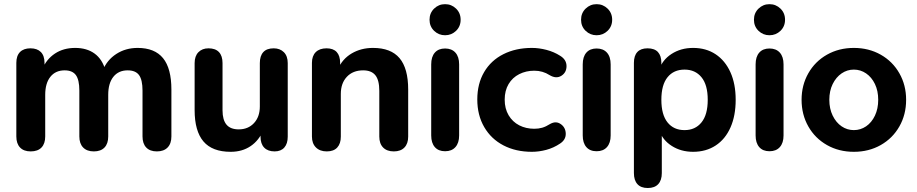

<svg xmlns="http://www.w3.org/2000/svg" viewBox="-20 -736 4510 944"><path d="M60.3 -65.2V-426.8Q60.3 -461.9 78.4 -480.2Q96.4 -498.4 129.7 -498.4Q162.8 -498.4 180.9 -480.2Q198.9 -461.9 198.9 -426.8V-359.8L187.9 -395.9Q208.3 -444.9 250.2 -472.7Q292.1 -500.4 349.5 -500.4Q407.1 -500.4 445.2 -472.5Q483.3 -444.7 498.9 -389.1H484.9Q505.9 -440.9 551.8 -470.7Q597.7 -500.4 656.7 -500.4Q740.5 -500.4 781.6 -450.1Q822.7 -399.8 822.7 -295.7V-65.2Q822.7 -29.9 804 -10.8Q785.4 8.4 751.3 8.4Q717.2 8.4 699 -10.8Q680.7 -29.9 680.7 -65.2V-290.7Q680.7 -343.4 663.6 -366.8Q646.6 -390.1 607.7 -390.1Q562.8 -390.1 537.4 -358.4Q512.1 -326.7 512.1 -269.6V-65.2Q512.1 -29.9 493.9 -10.8Q475.6 8.4 441.5 8.4Q407.4 8.4 388.8 -10.8Q370.1 -29.9 370.1 -65.2V-290.7Q370.1 -343.4 353.1 -366.8Q336 -390.1 297.9 -390.1Q253 -390.1 227.7 -358.4Q202.3 -326.7 202.3 -269.6V-65.2Q202.3 -29.9 184.1 -10.8Q165.8 8.4 130.9 8.4Q96.8 8.4 78.6 -10.8Q60.3 -29.9 60.3 -65.2Z M936.9 -195.1V-425.8Q936.9 -460.3 955.6 -479.4Q974.2 -498.4 1005.1 -498.4Q1039.2 -498.4 1056.7 -479.8Q1074.1 -461.1 1074.1 -425.8V-193.5Q1074.1 -146.4 1093.7 -123.1Q1113.2 -99.9 1153.7 -99.9Q1200 -99.9 1228.8 -130.8Q1257.5 -161.7 1257.5 -212.6V-425.8Q1257.5 -461.1 1274.6 -479.8Q1291.6 -498.4 1325.7 -498.4Q1356.6 -498.4 1375.7 -479.4Q1394.7 -460.3 1394.7 -425.8V-64Q1394.7 -29.7 1377.9 -10.6Q1361 8.4 1330.3 8.4Q1297 8.4 1279 -10.2Q1260.9 -28.9 1260.9 -64V-134.3L1275.5 -98.1Q1253.9 -45.7 1212.4 -17.7Q1171 10.4 1114.2 10.4Q1023.6 10.4 980.2 -40.7Q936.9 -91.8 936.9 -195.1Z M1513.7 -64.6V-426.8Q1513.7 -461.1 1532.5 -479.8Q1551.4 -498.4 1585.5 -498.4Q1618.6 -498.4 1635.4 -480.2Q1652.3 -461.9 1652.3 -426.8V-365.8L1641.3 -395.9Q1663.1 -446.1 1709.1 -473.3Q1755.1 -500.4 1813.9 -500.4Q1901.9 -500.4 1944.4 -450.1Q1986.9 -399.8 1986.9 -295.7V-64.6Q1986.9 -29.9 1968.5 -10.8Q1950.1 8.4 1916.3 8.4Q1882.4 8.4 1863.6 -10.8Q1844.9 -29.9 1844.9 -64.6V-289.3Q1844.9 -342.2 1825.4 -366.2Q1806 -390.1 1765.5 -390.1Q1715.2 -390.1 1685.4 -358.4Q1655.7 -326.7 1655.7 -274.4V-64.6Q1655.7 -29.9 1638.2 -10.8Q1620.8 8.4 1586.7 8.4Q1552.8 8.4 1533.2 -11.2Q1513.7 -30.7 1513.7 -64.6Z M2100.1 -70V-419.4Q2100.1 -456.9 2118 -477.3Q2135.8 -497.6 2168.3 -497.6Q2200.8 -497.6 2219.1 -477.3Q2237.4 -456.9 2237.4 -419.4V-70Q2237.4 -33.3 2219.2 -12.8Q2201.1 7.6 2168.4 7.6Q2135.7 7.6 2117.9 -12.8Q2100.1 -33.3 2100.1 -70ZM2091.9 -639Q2091.9 -671.8 2114.4 -693.7Q2136.9 -715.5 2168.3 -715.5Q2199.8 -715.5 2222.3 -693.7Q2244.8 -671.8 2244.8 -639Q2244.8 -606.2 2222.3 -584.4Q2199.8 -562.7 2168.3 -562.7Q2136.9 -562.7 2114.4 -584.4Q2091.9 -606.2 2091.9 -639Z M2326.7 -247Q2326.7 -324.4 2360.4 -381.7Q2394 -439 2455.1 -469.7Q2516.2 -500.4 2595.1 -500.4Q2629.8 -500.4 2666.8 -490.8Q2703.8 -481.1 2734.2 -461.7Q2765.5 -442.5 2765.4 -410.8Q2765.3 -379.2 2739.9 -363.3Q2714.4 -347.4 2682.1 -366.7Q2648.4 -388.4 2606.9 -388.4Q2566.6 -388.4 2533.1 -371.6Q2499.7 -354.8 2480.5 -322.6Q2461.4 -290.3 2461.4 -246.2Q2461.4 -201.9 2480.7 -169.3Q2500.1 -136.8 2533 -119.8Q2566 -102.9 2606.9 -102.9Q2627.4 -102.9 2645.6 -108Q2663.8 -113.2 2685.7 -127Q2713.7 -142.4 2737.2 -125.8Q2760.8 -109.3 2761.6 -79.2Q2762.5 -49.1 2733.6 -30.1Q2701.8 -8.7 2665.8 0.8Q2629.8 10.4 2595.1 10.4Q2516.2 10.4 2455.5 -21.1Q2394.8 -52.6 2360.8 -111.1Q2326.7 -169.6 2326.7 -247Z M2845.1 -70V-419.4Q2845.1 -456.9 2863 -477.3Q2880.8 -497.6 2913.3 -497.6Q2945.8 -497.6 2964.1 -477.3Q2982.4 -456.9 2982.4 -419.4V-70Q2982.4 -33.3 2964.2 -12.8Q2946.1 7.6 2913.4 7.6Q2880.7 7.6 2862.9 -12.8Q2845.1 -33.3 2845.1 -70ZM2836.9 -639Q2836.9 -671.8 2859.4 -693.7Q2881.9 -715.5 2913.3 -715.5Q2944.8 -715.5 2967.3 -693.7Q2989.8 -671.8 2989.8 -639Q2989.8 -606.2 2967.3 -584.4Q2944.8 -562.7 2913.3 -562.7Q2881.9 -562.7 2859.4 -584.4Q2836.9 -606.2 2836.9 -639Z M3096.7 114.8V-426.8Q3096.7 -461.9 3113.6 -480.2Q3130.4 -498.4 3163.7 -498.4Q3197.8 -498.4 3214.8 -480.2Q3231.7 -461.9 3231.7 -426.8V-355.4L3220.7 -391.5Q3235.3 -440.5 3281.3 -470.5Q3327.3 -500.4 3387.7 -500.4Q3451.4 -500.4 3498.4 -469.3Q3545.3 -438.2 3571.2 -380.9Q3597.1 -323.6 3597.1 -245.4Q3597.1 -167.2 3571.6 -109.5Q3546.1 -51.8 3498.8 -20.7Q3451.4 10.4 3387.7 10.4Q3328.5 10.4 3283.1 -18.4Q3237.7 -47.1 3221.9 -94.5H3233.9V114.8Q3233.9 150.1 3216.4 169.2Q3198.8 188.4 3164.9 188.4Q3131 188.4 3113.9 169.2Q3096.7 150.1 3096.7 114.8ZM3459.7 -245.4Q3459.7 -318.9 3428.9 -356.3Q3398.2 -393.8 3345.7 -393.8Q3292.4 -393.8 3262.1 -356.3Q3231.7 -318.9 3231.7 -245.4Q3231.7 -171.9 3262.1 -134.1Q3292.4 -96.3 3345.7 -96.3Q3398.2 -96.3 3428.9 -134.1Q3459.7 -171.9 3459.7 -245.4Z M3695.1 -70V-419.4Q3695.1 -456.9 3713 -477.3Q3730.8 -497.6 3763.3 -497.6Q3795.8 -497.6 3814.1 -477.3Q3832.4 -456.9 3832.4 -419.4V-70Q3832.4 -33.3 3814.2 -12.8Q3796.1 7.6 3763.4 7.6Q3730.7 7.6 3712.9 -12.8Q3695.1 -33.3 3695.1 -70ZM3686.9 -639Q3686.9 -671.8 3709.4 -693.7Q3731.9 -715.5 3763.3 -715.5Q3794.8 -715.5 3817.3 -693.7Q3839.8 -671.8 3839.8 -639Q3839.8 -606.2 3817.3 -584.4Q3794.8 -562.7 3763.3 -562.7Q3731.9 -562.7 3709.4 -584.4Q3686.9 -606.2 3686.9 -639Z M3921.1 -245.4Q3921.1 -317.4 3954.3 -375.7Q3987.4 -434 4046 -467.2Q4104.7 -500.4 4178.1 -500.4Q4251.5 -500.4 4310.2 -467.2Q4368.8 -434 4401.9 -375.7Q4435.1 -317.4 4435.1 -245.4Q4435.1 -172.6 4401.9 -114.3Q4368.8 -56 4310.2 -22.8Q4251.5 10.4 4178.1 10.4Q4104.7 10.4 4046 -22.8Q3987.4 -56 3954.3 -114.3Q3921.1 -172.6 3921.1 -245.4ZM4297.9 -245.4Q4297.9 -289.3 4281.7 -323Q4265.5 -356.6 4238.2 -375.2Q4210.8 -393.8 4178.1 -393.8Q4145.3 -393.8 4118 -375.2Q4090.7 -356.6 4074.1 -323Q4057.5 -289.3 4057.5 -245.4Q4057.5 -201.5 4074.1 -167.4Q4090.7 -133.4 4118 -114.8Q4145.3 -96.3 4178.1 -96.3Q4210.8 -96.3 4238.2 -114.8Q4265.5 -133.4 4281.7 -167.4Q4297.9 -201.5 4297.9 -245.4Z"/></svg>

Font: SN Pro Thin
Style: Regular
Weight: 200
Designer: Tobias Whetton
Foundry: Supernotes
Version: Version 1.003;Glyphs 3.3 (3324)